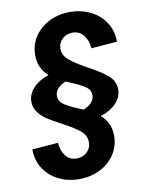

<svg xmlns="http://www.w3.org/2000/svg" viewBox="-89 -778 693 924"><g transform="rotate(-10 258.0 -316.0)"><path d="M25 -96 152 -106Q154 -68 174 -42Q194 -16 228 -16Q258 -16 278.5 -35Q299 -54 299 -83Q299 -117 271 -140Q243 -163 186 -193Q143 -216 119 -231.5Q95 -247 77.5 -270Q60 -293 60 -322Q60 -360 88.5 -390Q117 -420 164 -435Q117 -475 117 -539Q117 -590 143.5 -630Q170 -670 215.5 -693Q261 -716 317 -716Q371 -716 416.5 -694Q462 -672 489 -631Q516 -590 516 -536L389 -526Q387 -564 366.5 -590Q346 -616 312 -616Q283 -616 262.5 -597Q242 -578 242 -550Q242 -517 270 -493.5Q298 -470 356 -438Q418 -405 450 -377Q482 -349 482 -308Q482 -272 453.5 -242Q425 -212 377 -197Q424 -157 424 -93Q424 -43 397.5 -2.5Q371 38 325 61Q279 84 223 84Q168 84 123 61.5Q78 39 51.5 -1.5Q25 -42 25 -96ZM279 -251 300 -242Q326 -251 340.5 -267Q355 -283 355 -303Q355 -329 333 -344.5Q311 -360 265 -379L240 -390Q215 -381 200.5 -365Q186 -349 186 -329Q186 -303 208.5 -287Q231 -271 279 -251Z"/></g></svg>

Font: MedMera Sans Semibold
Style: Italic
Weight: 600
Italic angle: -11°
Designer: Kasper Nordkvist
Foundry: UNCUT.wtf
Version: Version 1.300